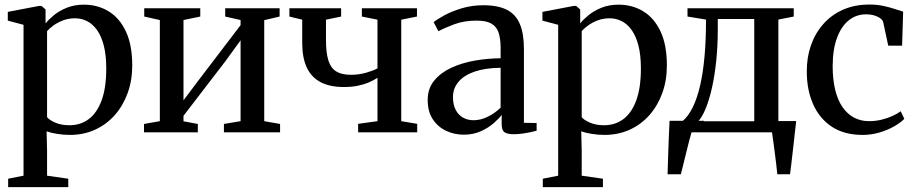

<svg xmlns="http://www.w3.org/2000/svg" viewBox="-20 -568 3930 824"><path d="M15 235V199L81 186V-461.5L13.5 -479.5V-517L147 -542.5H158L175.5 -527.5V-467.5Q188 -483.5 211 -502.5Q234 -521.5 266.8 -534.8Q299.5 -548 340 -548Q399 -548 446 -519.5Q493 -491 520.2 -433.2Q547.5 -375.5 547.5 -286.5Q547.5 -223 528 -169Q508.5 -115 473 -74.5Q437.5 -34 388.2 -11.5Q339 11 279.5 11Q251 11 223 6.2Q195 1.5 180 -4.5L182 78.5V186L273 199V235ZM278 -30.5Q325.5 -30.5 360.8 -56.8Q396 -83 416 -137Q436 -191 436 -274Q436 -331.5 425.5 -372.2Q415 -413 396.5 -439Q378 -465 353.8 -477.2Q329.5 -489.5 302 -489.5Q273.5 -489.5 249.8 -480.2Q226 -471 208.8 -458.2Q191.5 -445.5 182 -434.5V-65.5Q190.5 -53.5 216.5 -42Q242.5 -30.5 278 -30.5Z M598 0V-36L666 -48V-482L599 -497V-532.5H839.5V-497L767.5 -482V-137.5L829.5 -220L1012.5 -460V-482L946.5 -497V-532.5H1180V-497L1114 -481.5V-48L1182 -36V0H941V-36L1012.5 -48V-395L947.5 -305.5L767.5 -71V-47.5L829 -36V0Z M1517 0V-36.5L1600 -48V-234Q1584 -223.5 1563 -214.5Q1542 -205.5 1515.5 -200Q1489 -194.5 1456.5 -194.5Q1395.5 -194.5 1355.8 -215.5Q1316 -236.5 1296.5 -278.5Q1277 -320.5 1277 -384V-483.5L1222 -497V-532.5H1444V-497L1379 -483.5V-396.5Q1379 -341.5 1389.2 -308.8Q1399.5 -276 1422.8 -261.5Q1446 -247 1485.5 -247Q1520 -247 1550.8 -255.8Q1581.5 -264.5 1600 -274.5V-483.5L1533 -497V-532.5H1769.5V-497L1702 -483.5V-48L1770.5 -36.5V0Z M1970.5 10Q1930 10 1894.8 -6.5Q1859.5 -23 1837.5 -56Q1815.5 -89 1815.5 -139Q1815.5 -187.5 1843 -221.5Q1870.5 -255.5 1916 -276.8Q1961.5 -298 2017 -307.8Q2072.5 -317.5 2128.5 -318V-361.5Q2128.5 -402 2119.8 -428Q2111 -454 2088.8 -466.8Q2066.5 -479.5 2025.5 -479.5Q1971.5 -479.5 1929.5 -463.8Q1887.5 -448 1861.5 -434L1841 -473Q1855 -484.5 1886.2 -501.8Q1917.5 -519 1961 -532.2Q2004.5 -545.5 2054 -545.5Q2117.5 -545.5 2155.8 -525.8Q2194 -506 2211.2 -464.5Q2228.5 -423 2228.5 -358V-41L2283 -40V-7Q2272 -4 2255.5 -0.5Q2239 3 2220.5 5.5Q2202 8 2184.5 8Q2158 8 2145.5 -0.2Q2133 -8.5 2133 -36V-75Q2122.5 -60.5 2099.8 -40.2Q2077 -20 2044.2 -5Q2011.5 10 1970.5 10ZM2012.5 -52Q2042.5 -52 2073.2 -67Q2104 -82 2128.5 -106V-277Q2063.5 -276.5 2017.8 -261Q1972 -245.5 1948 -217.2Q1924 -189 1924 -151.5Q1924 -118.5 1935.8 -96.2Q1947.5 -74 1967.5 -63Q1987.5 -52 2012.5 -52Z M2309.5 235V199L2375.5 186V-461.5L2308 -479.5V-517L2441.5 -542.5H2452.5L2470 -527.5V-467.5Q2482.5 -483.5 2505.5 -502.5Q2528.5 -521.5 2561.2 -534.8Q2594 -548 2634.5 -548Q2693.5 -548 2740.5 -519.5Q2787.5 -491 2814.8 -433.2Q2842 -375.5 2842 -286.5Q2842 -223 2822.5 -169Q2803 -115 2767.5 -74.5Q2732 -34 2682.8 -11.5Q2633.5 11 2574 11Q2545.5 11 2517.5 6.2Q2489.5 1.5 2474.5 -4.5L2476.5 78.5V186L2567.5 199V235ZM2572.5 -30.5Q2620 -30.5 2655.2 -56.8Q2690.5 -83 2710.5 -137Q2730.5 -191 2730.5 -274Q2730.5 -331.5 2720 -372.2Q2709.5 -413 2691 -439Q2672.5 -465 2648.2 -477.2Q2624 -489.5 2596.5 -489.5Q2568 -489.5 2544.2 -480.2Q2520.5 -471 2503.2 -458.2Q2486 -445.5 2476.5 -434.5V-65.5Q2485 -53.5 2511 -42Q2537 -30.5 2572.5 -30.5Z M2893 0V-45L2908 -47Q2933.5 -68 2952.8 -107Q2972 -146 2984.8 -201.5Q2997.5 -257 3003.8 -328Q3010 -399 3010 -484L2930.5 -497V-532.5H3386.5V-497L3320.5 -484V0ZM2976.5 -47.5H3217V-486.5H3060.5V-442.5Q3060.5 -372 3054 -308.8Q3047.5 -245.5 3036 -193.5Q3024.5 -141.5 3009.2 -103.8Q2994 -66 2976.5 -47.5ZM2845 180Q2846 145 2847.2 107Q2848.5 69 2850 29.5Q2851.5 -10 2853.5 -49.5H3002L2949 -4.5Q2944.5 10.5 2938 35.2Q2931.5 60 2924.8 87.8Q2918 115.5 2912 140.2Q2906 165 2902 180ZM3316 180Q3314 159 3311 134.2Q3308 109.5 3304.8 84.8Q3301.5 60 3298.5 37.5Q3295.5 15 3293 -1L3256 -48.5H3397Q3394.5 -28.5 3392 -5.5Q3389.5 17.5 3386.8 42.2Q3384 67 3381.2 91.2Q3378.5 115.5 3375.8 138.2Q3373 161 3370.5 180Z M3682.5 11Q3603.5 11 3550.2 -24Q3497 -59 3469.8 -120.5Q3442.5 -182 3442.5 -260.5Q3442 -321 3460.2 -373.2Q3478.5 -425.5 3513.5 -465Q3548.5 -504.5 3598.2 -526.5Q3648 -548.5 3711.5 -548.5Q3745 -548.5 3773 -542.2Q3801 -536 3822.2 -528.8Q3843.5 -521.5 3856 -518L3851.5 -372H3792L3770.5 -472.5Q3768.5 -481 3758.8 -488.8Q3749 -496.5 3733 -501.5Q3717 -506.5 3696 -506.5Q3655.5 -506.5 3623.5 -481.5Q3591.5 -456.5 3572.8 -407.2Q3554 -358 3553.5 -285.5Q3553.5 -226.5 3564.5 -182Q3575.5 -137.5 3596.2 -107.8Q3617 -78 3645.8 -63Q3674.5 -48 3709.5 -48Q3737 -48 3762.8 -54.2Q3788.5 -60.5 3810 -70.2Q3831.5 -80 3845.5 -90.5L3861 -58Q3845 -41.5 3817 -25.5Q3789 -9.5 3754 0.8Q3719 11 3682.5 11Z"/></svg>

Font: Merriweather 72pt
Style: Regular
Weight: 400
Version: Version 2.100